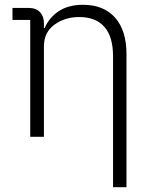

<svg xmlns="http://www.w3.org/2000/svg" viewBox="-20 -570 639 800"><path d="M106 0V-487H32V-537H99Q130 -537 146.5 -519.5Q163 -502 163 -473V-453H166Q185 -497 225 -523.5Q265 -550 326 -550Q412 -550 459.5 -496.5Q507 -443 507 -345V210H451V-336Q451 -417 415 -458Q379 -499 310 -499Q250 -499 206.5 -467Q163 -435 163 -377V0Z"/></svg>

Font: IBM Plex Sans JP Light
Style: Regular
Weight: 300
Designer: Mike Abbink; Paul van der Laan; Pieter van Rosmalen; Wujin Sim; Yejin Wi; Jinhee Kim; Boomi Park; Yona Kim; Kichan Ma
Foundry: Sandoll Inc.
Version: Version 1.002